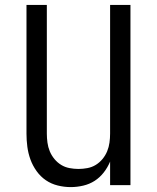

<svg xmlns="http://www.w3.org/2000/svg" viewBox="-20 -755 640 783"><path d="M268 8Q242 8 215.5 1.5Q189 -5 167 -20Q145 -35 129 -57.5Q113 -80 104 -105Q95 -130 91.5 -156.5Q88 -183 88 -210V-735H171V-210Q171 -192 173.5 -173.5Q176 -155 183 -138Q190 -121 202 -106.5Q214 -92 229.5 -82.5Q245 -73 263.5 -69.5Q282 -66 300 -66Q318 -66 336.5 -69.5Q355 -73 370.5 -82.5Q386 -92 398 -106.5Q410 -121 417 -138Q424 -155 426.5 -173.5Q429 -192 429 -210V-735H512V0H429V-96Q419 -72 403 -51.5Q387 -31 366 -17.5Q345 -4 319.5 2Q294 8 268 8Z"/></svg>

Font: Nova
Style: Regular
Weight: 400
Monospace: yes
Designer: Belleve Invis
Foundry: Belleve Invis
Version: Version 24.1.4; ttfautohint (v1.8.4)